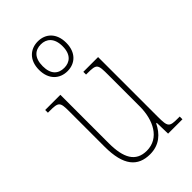

<svg xmlns="http://www.w3.org/2000/svg" viewBox="-246 -898 993 993"><g transform="rotate(-45 250.0 -402.0)"><path d="M237 -596C293 -596 336 -634 336 -705C336 -776 293 -814 237 -814C181 -814 137 -776 137 -705C137 -634 181 -596 237 -596ZM237 -620C195 -620 164 -644 164 -705C164 -767 195 -792 237 -792C277 -792 310 -767 310 -705C310 -644 277 -620 237 -620ZM235 10C304 10 345 -30 370 -81H374L376 0H481V-20H470C406 -20 400 -24 400 -99V-536H292V-516H300C371 -516 372 -511 372 -431V-203C372 -104 328 -15 236 -15C155 -15 124 -75 124 -182V-536H13V-516H24C91 -516 96 -511 96 -443V-184C96 -46 146 10 235 10Z"/></g></svg>

Font: Noto Serif Hebrew Condensed Thin
Style: Regular
Weight: 100
Width: 3
Designer: Monotype Design Team
Foundry: Monotype Imaging Inc.
Version: Version 2.004